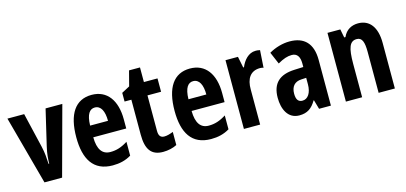

<svg xmlns="http://www.w3.org/2000/svg" viewBox="-60 -1062 3114 1473"><g transform="rotate(-15 1496.5 -326.0)"><path d="M151 0H291L439 -546H306L239 -261C226 -206 224 -166 223 -129H218C215 -177 214 -215 201 -270L136 -546H3Z M673 -555C544 -555 476 -455 476 -270C476 -98 538 10 692 10C746 10 795 -1 839 -28V-138C790 -107 749 -94 701 -94C637 -94 603 -140 602 -237H864V-310C864 -460 796 -555 673 -555ZM672 -455C720 -455 744 -407 744 -330H602C604 -421 632 -455 672 -455Z M1131 -102C1100 -102 1087 -121 1087 -158V-440H1195V-546H1087V-662H1000L969 -543L905 -509V-440H959V-162C959 -46 998 10 1092 10C1131 10 1172 1 1202 -15V-119C1173 -108 1152 -102 1131 -102Z M1454 -555C1325 -555 1257 -455 1257 -270C1257 -98 1319 10 1473 10C1527 10 1576 -1 1620 -28V-138C1571 -107 1530 -94 1482 -94C1418 -94 1384 -140 1383 -237H1645V-310C1645 -460 1577 -555 1454 -555ZM1453 -455C1501 -455 1525 -407 1525 -330H1383C1385 -421 1413 -455 1453 -455Z M1976 -556C1919 -556 1879 -508 1858 -457H1852L1834 -546H1735V0H1864V-279C1863 -364 1898 -419 1975 -419C1978 -419 1994 -418 2002 -414L2011 -552C1995 -556 1984 -556 1976 -556Z M2246 -558C2191 -558 2132 -541 2082 -512L2123 -416C2169 -442 2201 -453 2236 -453C2279 -453 2298 -421 2298 -370V-341L2226 -338C2109 -333 2047 -279 2047 -163C2047 -74 2083 10 2174 10C2238 10 2275 -17 2308 -73H2311L2332 0H2426V-363C2426 -494 2362 -558 2246 -558ZM2260 -253 2298 -255V-204C2298 -136 2269 -93 2226 -93C2194 -93 2177 -113 2177 -161C2177 -216 2204 -251 2260 -253Z M2790 -556C2740 -556 2694 -534 2670 -479H2660L2647 -546H2545V0H2674V-264C2674 -394 2693 -442 2749 -442C2792 -442 2805 -402 2805 -325V0H2934V-362C2934 -488 2880 -556 2790 -556Z"/></g></svg>

Font: Noto Sans Tamil ExtraCondensed
Style: Bold
Weight: 700
Width: 2
Designer: Jelle Bosma - Monotype Design Team
Foundry: Monotype Imaging Inc.
Version: Version 2.004